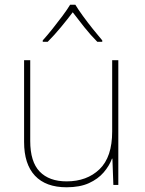

<svg xmlns="http://www.w3.org/2000/svg" viewBox="-20 -783 613 813"><path d="M481 -528V0H460L456 -111H454Q443 -81 419 -53Q395 -25 356.5 -7.5Q318 10 262 10Q174 10 128 -39Q82 -88 82 -182V-528H108V-186Q108 -98 148 -56.5Q188 -15 262 -15Q348 -15 401.5 -66.5Q455 -118 455 -226V-528ZM299 -763Q311 -743 331 -715.5Q351 -688 373 -660.5Q395 -633 413 -612V-606H392Q364 -634 336.5 -668.5Q309 -703 288 -731Q267 -703 238.5 -668.5Q210 -634 182 -606H161V-612Q180 -633 202 -660.5Q224 -688 244.5 -715.5Q265 -743 277 -763Z"/></svg>

Font: Noto Sans Bengali Thin
Style: Regular
Weight: 100
Designer: Jelle Bosma - Monotype Design Team
Foundry: Monotype Imaging Inc.
Version: Version 2.003; ttfautohint (v1.8.4.7-5d5b)